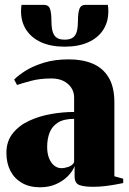

<svg xmlns="http://www.w3.org/2000/svg" viewBox="-20 -763 534 794"><path d="M145.5 11.5Q102 11.5 70.8 -6.5Q39.5 -24.5 23 -56.5Q6.5 -88.5 6.5 -130.5Q6.5 -178.5 32.5 -211.2Q58.5 -244 100.5 -263.5Q142.5 -283 191.5 -291.5Q240.5 -300 286.5 -300V-360.5Q286.5 -382 275 -399.8Q263.5 -417.5 242.8 -428Q222 -438.5 193 -438.5Q145 -438.5 107.8 -428.5Q70.5 -418.5 50.5 -411.5L38.5 -434Q55.5 -451.5 86.2 -470.8Q117 -490 161.8 -503.8Q206.5 -517.5 265 -517.5Q321 -517.5 363.2 -499.8Q405.5 -482 429.2 -442.8Q453 -403.5 453 -339V-34L489.5 -24V-6Q479 -4 459.2 -0.2Q439.5 3.5 415 6.5Q390.5 9.5 364.5 9.5Q329.5 9.5 309 2.5Q288.5 -4.5 288.5 -34.5V-76Q280.5 -55 260.8 -34.8Q241 -14.5 211.8 -1.5Q182.5 11.5 145.5 11.5ZM234.5 -67.5Q246.5 -67.5 263 -73Q279.5 -78.5 286.5 -92V-271.5Q244 -271.5 219.8 -256.2Q195.5 -241 185.2 -214.8Q175 -188.5 175 -155Q175 -129.5 182.5 -109.8Q190 -90 203.5 -78.8Q217 -67.5 234.5 -67.5ZM160.5 -743Q181 -743 186.8 -726.2Q192.5 -709.5 192.5 -680.5Q192.5 -653 197 -635Q201.5 -617 213.2 -608Q225 -599 247.5 -599Q270 -599 282 -608Q294 -617 298.2 -635Q302.5 -653 302.5 -680.5Q302.5 -709.5 308.5 -726.2Q314.5 -743 334.5 -743H426Q427 -736.5 427.5 -729.8Q428 -723 428 -716Q428 -672.5 406.8 -639.5Q385.5 -606.5 345 -588.2Q304.5 -570 247.5 -570Q190.5 -570 150.2 -588.2Q110 -606.5 88.5 -639.5Q67 -672.5 67 -716Q67 -723 67.5 -729.8Q68 -736.5 69 -743Z"/></svg>

Font: Merriweather 144pt Black
Style: Regular
Weight: 900
Version: Version 2.100